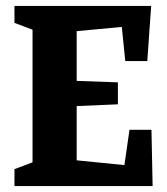

<svg xmlns="http://www.w3.org/2000/svg" viewBox="-20 -628 563 648"><path d="M28.8 0V-57.1L89.8 -80.1V-527.8L28.8 -550.8V-607.9H490.2L477.1 -421.9H402.8L391.1 -537.1L238.8 -522.9V-355L377.9 -350.1V-275.9L238.8 -270V-86.9L399.9 -70.8L417 -189.9H491.2L495.1 0Z"/></svg>

Font: Grenze
Style: Bold
Weight: 700
Designer: Renata Polastri
Foundry: Omnibus-Type
Version: Version 1.002;PS 001.002;hotconv 1.0.88;makeotf.lib2.5.64775